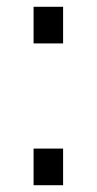

<svg xmlns="http://www.w3.org/2000/svg" viewBox="-20 -546 286 566"><path d="M79 -418V-526H166V-418ZM79 0V-108H166V0Z"/></svg>

Font: Archivo Condensed
Style: Regular
Weight: 400
Width: 3
Designer: Hector Gatti
Foundry: Omnibus-Type
Version: Version 2.001; ttfautohint (v1.8.3)